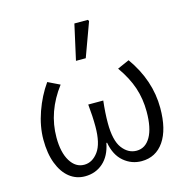

<svg xmlns="http://www.w3.org/2000/svg" viewBox="-118 -934 1044 1062"><g transform="rotate(-15 403.5 -403.0)"><path d="M69 -242Q69 -318 97.5 -399Q126 -480 172 -545L240 -512Q142 -383 142 -235Q142 -149 172.5 -99.5Q203 -50 252 -50Q299 -50 332.5 -95.5Q366 -141 366 -239Q366 -297 359 -366H445Q437 -297 437 -239Q437 -139 470.5 -94.5Q504 -50 552 -50Q603 -50 632 -100.5Q661 -151 661 -245Q661 -318 639.5 -382.5Q618 -447 570 -515L638 -545Q739 -403 739 -245Q739 -122 692.5 -54.5Q646 13 564 13Q507 13 462.5 -24.5Q418 -62 405 -135H401Q387 -63 344 -25Q301 13 240 13Q190 13 151.5 -17.5Q113 -48 91 -105.5Q69 -163 69 -242ZM401 -819H478L483 -811L412 -617H356Z"/></g></svg>

Font: Nebula Sans Book
Style: Regular
Weight: 400
Designer: Paul D. Hunt for Adobe (as Source Sans)
Foundry: Nebula Entertainment & Broadcasting LLC
Version: Version 1.010